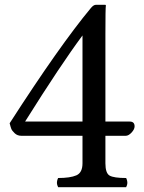

<svg xmlns="http://www.w3.org/2000/svg" viewBox="-20 -776 598 796"><path d="M322 -629Q232 -508 84 -272H322ZM518 -272Q538 -272 538 -252Q538 -240 525.5 -226.5Q513 -213 501 -213H417V-99Q417 -58 434.5 -48Q452 -38 503 -38Q508 -28 508 -17Q508 -10 503 0H367H221Q216 -10 216 -17Q216 -28 221 -38Q271 -38 296.5 -49Q322 -60 322 -99V-213H69Q52 -213 41 -223.5Q30 -234 27 -241.5Q24 -249 20 -265Q228 -588 357 -743Q368 -756 377 -756H417L419 -754Q417 -744 417 -634V-272Z"/></svg>

Font: Indiction Unicode
Style: Normal
Weight: 500
Version: Version 1.1